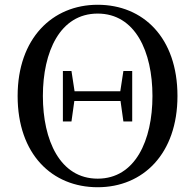

<svg xmlns="http://www.w3.org/2000/svg" viewBox="-20 -769 818 806"><path d="M390 17C581 17 725 -124 725 -366C725 -611 581 -749 390 -749C200 -749 54 -608 54 -366C54 -121 199 17 390 17ZM390 -19C232 -19 160 -180 160 -366C160 -552 232 -712 390 -712C548 -712 620 -552 620 -366C620 -180 548 -19 390 -19ZM498 -259H535V-471H498L485 -386H293L280 -471H244V-259H280L292 -345H486Z"/></svg>

Font: Noto Serif HK Medium
Style: Regular
Weight: 500
Designer: Ryoko NISHIZUKA 西塚涼子 (kana & ideographs); Frank Grießhammer (Latin, Greek & Cyrillic); Wenlong ZHANG 张文龙 (bopomofo); San
Foundry: Adobe
Version: Version 2.001;hotconv 1.1.0;makeotfexe 2.6.0